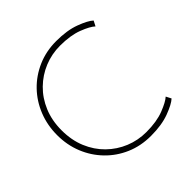

<svg xmlns="http://www.w3.org/2000/svg" viewBox="-179 -820 979 979"><g transform="rotate(-45 310.5 -330.0)"><path d="M362.5 -18.5Q437.5 -18.5 488.8 -38.5Q540 -58.5 560 -77L574.5 -49Q553 -29 498.2 -8.5Q443.5 12 365.5 12Q292.5 12 231.2 -14.5Q170 -41 124.8 -87.8Q79.5 -134.5 54.5 -196.2Q29.5 -258 29.5 -329Q29.5 -400 54.2 -462.2Q79 -524.5 124.2 -571.5Q169.5 -618.5 231 -645.2Q292.5 -672 365.5 -672Q443.5 -672 498.2 -651.5Q553 -631 574.5 -611L560 -583Q540 -602 488.8 -621.8Q437.5 -641.5 362.5 -641.5Q302.5 -641.5 248.8 -619.5Q195 -597.5 153 -556.5Q111 -515.5 87 -458.2Q63 -401 63 -330.5Q63 -259.5 87 -202Q111 -144.5 153 -103.5Q195 -62.5 248.8 -40.5Q302.5 -18.5 362.5 -18.5Z"/></g></svg>

Font: League Spartan Thin
Style: Regular
Weight: 100
Foundry: The League of Moveable Type
Version: Version 2.002